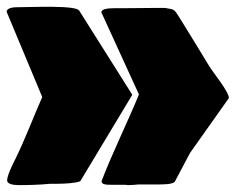

<svg xmlns="http://www.w3.org/2000/svg" viewBox="-21 -534 695 566"><path d="M369 -254.6 212.9 -502C206.1 -519.5 72.3 -512.7 29.3 -512.7C11.7 -512.7 -1.5 -508.2 -1.5 -499.4L103.5 -248C76.5 -186.9 52.7 -122.5 23.4 -63.5C12.7 -43 0 -14.6 0 -2C0 8.8 18.6 11.7 35.2 11.7C66.4 11.7 95.7 10.7 127 7.8H146.5C168.9 7.8 204.1 5.9 215.8 0ZM278.3 0C278.3 10.7 293.9 10.7 306.6 10.7H346.7C350.6 10.7 354.5 11.7 357.4 11.7C367.2 11.7 376 10.7 386.7 9.8H435.5C461.9 9.8 486.3 9.8 494.1 2L539.3 -83.3L653.7 -244.9C653.7 -264.4 607.4 -319.3 594.7 -340.8C567.6 -385.6 540.2 -430.2 512.7 -474.6C490.2 -510.7 495.1 -504.9 464.8 -510.7H445.3C411.1 -510.7 377 -509.8 341.8 -509.8H317.4C297.9 -509.8 277.9 -508.1 277.9 -497.4L388.6 -255.5C354.2 -171.7 311.1 -85.4 278.3 0Z"/></svg>

Font: Bowlby One SC
Style: Regular
Weight: 400
Width: 1
Version: Version 1.2